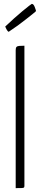

<svg xmlns="http://www.w3.org/2000/svg" viewBox="-20 -971 208 991"><path d="M61 0V-712Q61 -724 65 -728.5Q69 -733 79 -734Q89 -735 106 -735V-12Q106 -6 104 -3.5Q102 -1 93 -0.5Q84 0 61 0ZM25 -807Q22 -807 17.5 -813.5Q13 -820 10 -827Q7 -834 7 -834Q29 -855 52.5 -876Q76 -897 96.5 -914Q117 -931 130 -941Q143 -951 144 -951Q153 -951 159 -935.5Q165 -920 166 -914Q164 -911 150 -900Q136 -889 116 -873Q96 -857 72 -839.5Q48 -822 25 -807Z"/></svg>

Font: Yanone Kaffeesatz ExtraLight Light
Style: Regular
Weight: 300
Version: Version 2.003